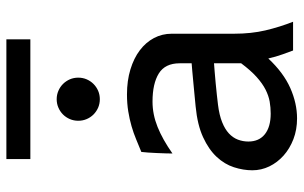

<svg xmlns="http://www.w3.org/2000/svg" viewBox="-191 -725 929 587"><g transform="rotate(-90 273.5 -431.5)"><path d="M373.5 -241.7Q364.3 -241.2 347.7 -239.7Q331.1 -238.3 312.5 -236.6Q293.9 -234.9 276.1 -232.9Q258.3 -231 246.6 -229.5Q215.3 -225.6 193.8 -217Q172.4 -208.5 159.2 -196.3Q146 -184.1 140.1 -168.7Q134.3 -153.3 134.3 -136.7Q134.3 -104 156.7 -86.2Q179.2 -68.4 219.7 -68.4Q238.3 -68.4 256.3 -71.5Q274.4 -74.7 293.2 -84.2Q312 -93.8 331.8 -111.6Q351.6 -129.4 373.5 -158.7ZM463.9 -180.7Q463.9 -127.9 474.1 -84.5Q484.4 -41 500.5 0H412.6Q408.2 -11.7 400.9 -32Q393.6 -52.2 388.2 -75.7Q344.7 -29.3 297.9 -8.5Q251 12.2 205.1 12.2Q170.4 12.2 141.4 1Q112.3 -10.3 91.3 -29.1Q70.3 -47.9 58.3 -72.5Q46.4 -97.2 46.4 -124.5Q46.4 -152.3 55.7 -180.9Q64.9 -209.5 87.4 -233.6Q109.9 -257.8 147.5 -275.1Q185.1 -292.5 241.7 -297.9Q254.4 -299.3 273.7 -301Q293 -302.7 312.7 -304.7Q332.5 -306.6 349.4 -308.1Q366.2 -309.6 373.5 -310.1V-346.7Q373.5 -391.1 342.5 -410.4Q311.5 -429.7 256.3 -429.7Q217.3 -429.7 179 -414.3Q140.6 -398.9 97.7 -368.7Q97.7 -376.5 98.1 -389.4Q98.6 -402.3 99.1 -416.3Q99.6 -430.2 100.6 -443.1Q101.6 -456.1 102.5 -463.9Q121.6 -471.7 140.9 -479.7Q160.2 -487.8 181.4 -493.9Q202.6 -500 226.6 -503.9Q250.5 -507.8 278.3 -507.8Q320.3 -507.8 354.7 -497.3Q389.2 -486.8 413.3 -468.5Q437.5 -450.2 450.7 -425.3Q463.9 -400.4 463.9 -371.1ZM197.8 -656.7Q197.8 -670.4 202.9 -682.4Q208 -694.3 217 -703.4Q226.1 -712.4 238 -717.5Q250 -722.7 263.7 -722.7Q277.3 -722.7 289.3 -717.5Q301.3 -712.4 310.3 -703.4Q319.3 -694.3 324.5 -682.4Q329.6 -670.4 329.6 -656.7Q329.6 -643.1 324.5 -631.1Q319.3 -619.1 310.3 -610.1Q301.3 -601.1 289.3 -595.9Q277.3 -590.8 263.7 -590.8Q250 -590.8 238 -595.9Q226.1 -601.1 217 -610.1Q208 -619.1 202.9 -631.1Q197.8 -643.1 197.8 -656.7ZM80.6 -876.5H446.8V-803.2H80.6Z"/></g></svg>

Font: Andika Phon
Style: Regular
Weight: 400
Designer: Victor Gaultney, Annie Olsen, Julie Remington, Don Collingsworth, Eric Hays, Becca Hirsbrunner
Foundry: SIL International
Version: Version 5.000